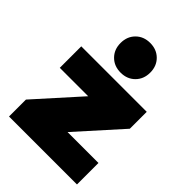

<svg xmlns="http://www.w3.org/2000/svg" viewBox="-236 -934 1043 1043"><g transform="rotate(45 285.0 -412.5)"><path d="M30 0V-130L321 -454L358 -382H38V-547H541V-417L250 -93L213 -165H552V0ZM290 -597Q240 -597 208 -629Q176 -661 176 -711Q176 -761 208 -793Q240 -825 290 -825Q340 -825 372 -793Q404 -761 404 -711Q404 -661 372 -629Q340 -597 290 -597Z"/></g></svg>

Font: MOST Montserrat Black
Style: Regular
Weight: 900
Designer: Julieta Ulanovsky
Foundry: Julieta Ulanovsky
Version: Version 8.000;March 11, 2024;FontCreator 15.0.0.2926 64-bit